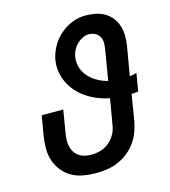

<svg xmlns="http://www.w3.org/2000/svg" viewBox="-111 -832 823 930"><g transform="rotate(-15 300.0 -367.5)"><path d="M256 8Q224 8 193 2.5Q162 -3 136 -17.5Q110 -32 91 -55.5Q72 -79 62 -107.5Q52 -136 52 -168Q52 -200 57 -232L74 -331H182L163 -217Q160 -200 159.5 -183.5Q159 -167 162.5 -151.5Q166 -136 174.5 -122.5Q183 -109 195.5 -100.5Q208 -92 224 -88Q240 -84 257 -84Q273 -84 289 -87Q305 -90 320.5 -97Q336 -104 349 -115.5Q362 -127 372 -141.5Q382 -156 387 -171.5Q392 -187 394 -203L415 -325Q385 -331 357 -342Q329 -353 304.5 -369Q280 -385 260 -406.5Q240 -428 226.5 -454Q213 -480 207.5 -510Q202 -540 207 -572Q213 -605 230 -636.5Q247 -668 274 -692Q301 -716 334.5 -729.5Q368 -743 401 -743Q426 -743 451 -738.5Q476 -734 497 -722Q518 -710 533 -691.5Q548 -673 555.5 -649.5Q563 -626 563.5 -600.5Q564 -575 560 -549L535 -403Q544 -404 552.5 -406Q561 -408 570 -410L555 -321Q547 -320 538 -319Q529 -318 521 -318L500 -188Q495 -161 485 -134Q475 -107 457.5 -83Q440 -59 417 -41Q394 -23 367 -11.5Q340 0 311.5 4Q283 8 256 8ZM428 -408 454 -564Q457 -581 456 -596.5Q455 -612 447 -625Q439 -638 425 -644.5Q411 -651 395 -651Q378 -651 362.5 -643Q347 -635 334.5 -622.5Q322 -610 314 -594Q306 -578 304 -562Q299 -533 308 -506.5Q317 -480 335.5 -460.5Q354 -441 377.5 -428Q401 -415 428 -408Z"/></g></svg>

Font: Iosevka SmBd Ex Obl
Style: Regular
Weight: 600
Width: 7
Italic angle: -9°
Monospace: yes
Designer: Belleve Invis
Foundry: Belleve Invis
Version: Version 32.5.0; ttfautohint (v1.8.4)